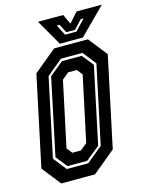

<svg xmlns="http://www.w3.org/2000/svg" viewBox="-128 -937 787 1016"><g transform="rotate(-15 265.0 -429.0)"><path d="M78.5 0 -2.5 -103 102.5 -597 227.5 -700H412.5L493.5 -597L388.5 -103L263.5 0ZM126.5 -66H244.5L332 -138L423 -566L366 -638H248L161 -566L70 -138ZM134.5 -80 85 -142 174 -562 250 -624H358L408 -562L319 -142L242.5 -80ZM177.5 -141.5H224.5L261.5 -172L337.5 -528L313.5 -558.5H266.5L229.5 -528L153.5 -172ZM263 -716 181 -858H319.5L344.5 -804L392.5 -858H531L389 -716ZM302 -755H364L419 -813H403.5L359.5 -766H311.5L287.5 -813H272Z"/></g></svg>

Font: Tourney Condensed Regular
Style: Bold Italic
Weight: 700
Width: 3
Italic angle: -12°
Designer: Tyler Finck
Foundry: Etcetera Type Co
Version: Version 1.010; ttfautohint (v1.8.3)